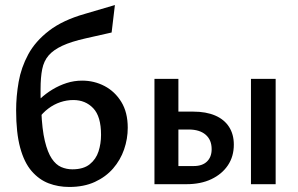

<svg xmlns="http://www.w3.org/2000/svg" viewBox="-20 -731 1183 762"><path d="M255 11Q211 11 173 -3.5Q135 -18 105.5 -52Q76 -86 60 -145Q44 -204 44 -293Q44 -349 54 -406Q64 -463 92 -515Q120 -567 174.5 -609Q229 -651 317 -676L436 -711L423 -602L321 -579Q263 -566 227.5 -549.5Q192 -533 173 -511Q154 -489 147.5 -456.5Q141 -424 141 -377Q141 -364 141 -350.5Q141 -337 142 -325L144 -291Q147 -217 158 -171.5Q169 -126 185.5 -101.5Q202 -77 223 -68Q244 -59 267 -59Q311 -59 336 -79Q361 -99 371 -130Q381 -161 381 -196Q381 -269 350 -301.5Q319 -334 271 -334Q245 -334 219.5 -325.5Q194 -317 171.5 -300Q149 -283 132 -259L100 -296Q118 -319 140 -339.5Q162 -360 188.5 -376Q215 -392 244.5 -401.5Q274 -411 306 -411Q354 -411 395 -389.5Q436 -368 461.5 -326.5Q487 -285 487 -224Q487 -180 472.5 -138Q458 -96 429 -62.5Q400 -29 356.5 -9Q313 11 255 11Z M593 0V-418H688V-72H749Q783 -72 801.5 -90Q820 -108 820 -139Q820 -176 796 -196.5Q772 -217 729 -217H663V-288H747Q798 -288 834 -272.5Q870 -257 889 -227.5Q908 -198 908 -157Q908 -110 884.5 -75Q861 -40 819 -20Q777 0 720 0ZM976 0V-418H1074V0Z"/></svg>

Font: Ysabeau Office SemiBold
Style: Regular
Weight: 600
Designer: Christian Thalmann (Catharsis Fonts)
Version: Version 2.001;gftools[0.9.30]; featfreeze: tnum,lnum,ss02